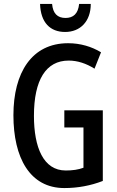

<svg xmlns="http://www.w3.org/2000/svg" viewBox="-20 -943 594 973"><path d="M440 -923H381C376 -874 352 -852 312 -852C271 -852 248 -875 244 -923H183C186 -829 234 -781 310 -781C387 -781 440 -835 440 -923ZM306 -384V-297H403V-93C377 -83 347 -79 313 -79C200 -79 152 -196 152 -356C152 -538 213 -636 328 -636C372 -636 416 -622 459 -595L492 -678C444 -707 387 -724 325 -724C141 -724 48 -575 48 -359C48 -144 131 10 306 10C374 10 439 -2 501 -26V-384Z"/></svg>

Font: Noto Sans Khmer ExtraCondensed Medium
Style: Regular
Weight: 500
Width: 2
Designer: Danh Hong and the Monotype Design Team
Foundry: Monotype Imaging Inc.
Version: Version 2.004